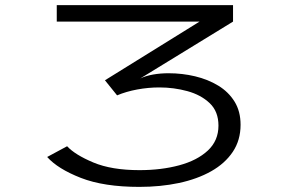

<svg xmlns="http://www.w3.org/2000/svg" viewBox="-20 -720 1140 751"><path d="M525 11Q386.5 11 296.2 -24.2Q206 -59.5 164.5 -106L242.5 -148Q273.5 -114.5 345 -84.5Q416.5 -54.5 525.5 -54.5Q611 -54.5 681.2 -73.5Q751.5 -92.5 793 -131.2Q834.5 -170 834.5 -228.5Q834.5 -284 800.2 -316.5Q766 -349 713 -363.5Q660 -378 603.5 -378Q560 -378 516.8 -370Q473.5 -362 438 -347L390.5 -406L760.5 -635.5H202V-700H891.5V-635.5L528.5 -413Q550.5 -423.5 579 -428.5Q607.5 -433.5 639.5 -433.5Q693 -433.5 743.2 -421.5Q793.5 -409.5 833.8 -385Q874 -360.5 897.5 -322.5Q921 -284.5 921 -232Q921 -171.5 890.5 -126Q860 -80.5 805.8 -50Q751.5 -19.5 679.8 -4.2Q608 11 525 11Z"/></svg>

Font: Trispace Expanded Light
Style: Regular
Weight: 300
Width: 7
Designer: Tyler Finck
Foundry: Etcetera Type Company
Version: Version 1.210; ttfautohint (v1.8.3)